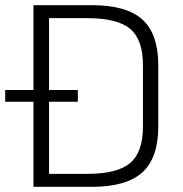

<svg xmlns="http://www.w3.org/2000/svg" viewBox="-39 -720 705 740"><path d="M90 -700H316Q449 -700 510 -644.5Q571 -589 571 -468V-232Q571 -111 509.5 -55.5Q448 0 316 0H90ZM137 -50H298Q414 -50 463 -92Q512 -134 512 -232V-468Q512 -567 463 -608.5Q414 -650 298 -650H137L150 -689V-10ZM261 -373V-328H-19V-373Z"/></svg>

Font: Pathway Extreme 8pt Thin
Style: Regular
Weight: 100
Designer: Eduardo Rodriguez Tunni
Foundry: Eduardo Rodriguez Tunni
Version: Version 1.000